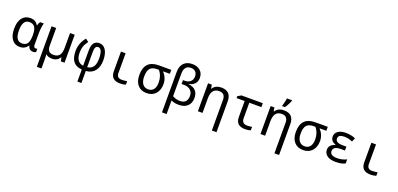

<svg xmlns="http://www.w3.org/2000/svg" viewBox="19 -1993 7162 3459"><g transform="rotate(20 3600.5 -263.0)"><path d="M420.9 -463.9H426.8Q441.4 -514.2 460 -536.1H529.8Q504.9 -455.1 504.9 -321.8V-117.2Q504.9 -63 545.9 -63Q560.1 -63 575.2 -67.9V-2.9Q549.8 9.8 519 9.8Q441.4 9.8 421.9 -71.8H416Q363.3 9.8 263.2 9.8Q168 9.8 113.5 -62.7Q59.1 -135.3 59.1 -267.1Q59.1 -400.4 115.2 -473.1Q171.4 -545.9 272 -545.9Q374.5 -545.9 420.9 -463.9ZM416 -259.8V-267.1Q416 -377.9 383.3 -425Q350.6 -472.2 278.8 -472.2Q150.9 -472.2 150.9 -266.1Q150.9 -64 279.8 -64Q352.1 -64 383.1 -108.9Q414.1 -153.8 416 -259.8Z M767.1 -190.9Q767.1 -64 883.3 -64Q961.4 -64 997.3 -109.4Q1033.2 -154.8 1033.2 -257.8V-536.1H1122.1V0H1050.3L1037.1 -71.8H1032.2Q984.9 9.8 885.3 9.8Q800.8 9.8 764.2 -33.2Q767.1 41.5 767.1 84V240.2H678.2V-536.1H767.1Z M1456.1 240.2V8.8Q1236.3 -3.4 1236.3 -267.1Q1236.3 -420.4 1337.4 -540L1396 -496.1Q1348.6 -433.1 1332 -382.8Q1315.4 -332.5 1315.4 -267.1Q1315.4 -80.1 1456.1 -64V-359.9Q1456.1 -545.9 1593.3 -545.9Q1673.3 -545.9 1718.8 -473.9Q1764.2 -401.9 1764.2 -278.8Q1764.2 -149.9 1703.1 -74Q1642.1 2 1533.2 8.8V240.2ZM1533.2 -64Q1682.1 -78.1 1682.1 -277.8Q1682.1 -472.2 1596.2 -472.2Q1533.2 -472.2 1533.2 -360.8Z M2098.1 -536.1V-158.2Q2098.1 -63 2192.4 -63Q2247.1 -63 2296.4 -73.2V-5.9Q2251 9.8 2186.5 9.8Q2009.3 9.8 2009.3 -158.2V-536.1Z M2973.6 -536.1V-460.9H2843.3Q2930.2 -365.7 2930.2 -246.1Q2930.2 -131.3 2867.4 -60.8Q2804.7 9.8 2695.3 9.8Q2587.4 9.8 2525.4 -60.3Q2463.4 -130.4 2463.4 -255.9Q2463.4 -536.1 2734.4 -536.1ZM2763.2 -460.9H2734.4Q2637.2 -460.9 2596.2 -413.3Q2555.2 -365.7 2555.2 -255.9Q2555.2 -165.5 2592.5 -114.7Q2629.9 -64 2699.2 -64Q2767.1 -64 2802.7 -110.6Q2838.4 -157.2 2838.4 -242.2Q2838.4 -373.5 2763.2 -460.9Z M3353.5 -404.8V-401.9Q3539.6 -378.4 3539.6 -202.1Q3539.6 -102.1 3479.7 -46.1Q3419.9 9.8 3314.5 9.8Q3223.6 9.8 3166.5 -21V240.2H3077.6V-535.2Q3077.6 -645.5 3135.7 -705.3Q3193.8 -765.1 3295.4 -765.1Q3392.1 -765.1 3449.7 -713.9Q3507.3 -662.6 3507.3 -573.2Q3507.3 -506.8 3468 -462.4Q3428.7 -418 3353.5 -404.8ZM3166.5 -102.1Q3232.4 -63 3307.6 -63Q3450.7 -63 3450.7 -209Q3450.7 -280.3 3404.3 -320.6Q3357.9 -360.8 3280.3 -360.8H3234.4V-435.1H3268.6Q3337.9 -435.1 3377.2 -471.7Q3416.5 -508.3 3416.5 -569.8Q3416.5 -627.4 3383.8 -659.7Q3351.1 -691.9 3295.4 -691.9Q3166.5 -691.9 3166.5 -530.8Z M4033.7 240.2V-345.2Q4033.7 -472.2 3917.5 -472.2Q3767.6 -472.2 3767.6 -277.8V0H3678.7V-536.1H3750.5L3763.7 -463.9H3768.6Q3818.4 -545.9 3932.6 -545.9Q4122.6 -545.9 4122.6 -350.1V240.2Z M4728.5 -536.1V-460.9H4496.6V-165Q4496.6 -60.1 4598.6 -60.1Q4650.9 -60.1 4691.9 -69.8V-3.9Q4650.9 13.2 4584.5 13.2Q4407.7 13.2 4407.7 -154.8V-460.9H4252.4V-497.1L4317.9 -536.1Z M5233.9 240.2V-345.2Q5233.9 -472.2 5117.7 -472.2Q4967.8 -472.2 4967.8 -277.8V0H4878.9V-536.1H4950.7L4963.9 -463.9H4968.8Q5018.6 -545.9 5132.8 -545.9Q5322.8 -545.9 5322.8 -350.1V240.2ZM5073.7 -619.1 5088.4 -671.4Q5103 -727.1 5107.9 -766.1H5205.1V-755.9Q5205.1 -748 5180.9 -697.3Q5156.7 -646.5 5127 -606H5073.7Z M5974.1 -536.1V-460.9H5843.8Q5930.7 -365.7 5930.7 -246.1Q5930.7 -131.3 5867.9 -60.8Q5805.2 9.8 5695.8 9.8Q5587.9 9.8 5525.9 -60.3Q5463.9 -130.4 5463.9 -255.9Q5463.9 -536.1 5734.9 -536.1ZM5763.7 -460.9H5734.9Q5637.7 -460.9 5596.7 -413.3Q5555.7 -365.7 5555.7 -255.9Q5555.7 -165.5 5593 -114.7Q5630.4 -64 5699.7 -64Q5767.6 -64 5803.2 -110.6Q5838.9 -157.2 5838.9 -242.2Q5838.9 -373.5 5763.7 -460.9Z M6411.1 -315.9V-241.2H6333Q6186 -241.2 6186 -150.9Q6186 -63 6324.2 -63Q6419.9 -63 6502.9 -105V-26.9Q6437.5 9.8 6318.8 9.8Q6215.8 9.8 6157.5 -31.2Q6099.1 -72.3 6099.1 -146Q6099.1 -240.2 6214.8 -276.9V-282.2Q6116.2 -314.5 6116.2 -403.8Q6116.2 -469.7 6170.9 -507.8Q6225.6 -545.9 6317.9 -545.9Q6423.3 -545.9 6504.9 -508.8L6474.1 -437Q6395.5 -472.2 6319.8 -472.2Q6201.2 -472.2 6201.2 -397Q6201.2 -315.9 6335.9 -315.9Z M6898.9 -536.1V-158.2Q6898.9 -63 6993.2 -63Q7047.9 -63 7097.2 -73.2V-5.9Q7051.8 9.8 6987.3 9.8Q6810.1 9.8 6810.1 -158.2V-536.1Z"/></g></svg>

Font: Noto Mono
Style: Regular
Weight: 400
Designer: Monotype Design Team
Foundry: Monotype Imaging Inc.
Version: Version 1.00